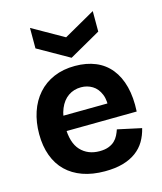

<svg xmlns="http://www.w3.org/2000/svg" viewBox="-118 -869 816 969"><g transform="rotate(-15 290.5 -384.5)"><path d="M310 14Q245 14 194.5 -4Q144 -22 109 -56Q74 -90 55.5 -140Q37 -190 37 -253Q37 -315 54.5 -367.5Q72 -420 106 -458.5Q140 -497 189 -518Q238 -539 300 -539Q360 -539 407 -519.5Q454 -500 485.5 -461Q517 -422 531.5 -365.5Q546 -309 542 -236L130 -232V-311L459 -314L408 -274Q415 -327 401 -361Q387 -395 360.5 -411Q334 -427 302 -427Q264 -427 235 -407Q206 -387 190 -348.5Q174 -310 174 -256Q174 -171 211.5 -131Q249 -91 310 -91Q338 -91 357.5 -98.5Q377 -106 389.5 -118Q402 -130 409.5 -145Q417 -160 422 -175L547 -148Q538 -111 520.5 -81.5Q503 -52 474 -30.5Q445 -9 404.5 2.5Q364 14 310 14ZM131 -783 295 -690 459 -783V-676L295 -583L131 -676Z"/></g></svg>

Font: Bricolage Grotesque
Style: Bold
Weight: 700
Designer: Mathieu Triay
Foundry: Atelier Triay
Version: Version 1.001;gftools[0.9.33.dev8+g029e19f]